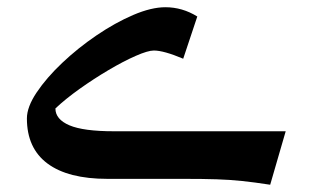

<svg xmlns="http://www.w3.org/2000/svg" viewBox="-20 -490 857 526"><path d="M762.7 -130.4 720.2 16.1Q676.3 9.3 643.3 5.9Q610.4 2.4 573.7 1.2Q537.1 0 482.4 0H274.4Q166.5 0 110.1 -42Q53.7 -84 53.7 -165.5Q53.7 -196.8 80.3 -236.6Q106.9 -276.4 150.1 -317.4Q193.4 -358.4 244.4 -393.1Q295.4 -427.7 345 -449Q394.5 -470.2 433.1 -470.2Q479.5 -470.2 520.5 -444.8L481.9 -329.1Q428.7 -351.6 401.4 -351.6Q385.3 -351.6 351.8 -336.9Q318.4 -322.3 277.8 -298.3Q237.3 -274.4 198.2 -246.6Q159.2 -218.8 131.8 -192.9Q131.8 -163.1 170.2 -146.7Q208.5 -130.4 292 -130.4Z"/></svg>

Font: Pinar SemiBold
Style: Regular
Weight: 600
Designer: Amin Abedi
Version: Version 3.000